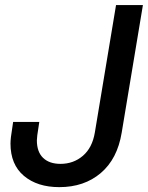

<svg xmlns="http://www.w3.org/2000/svg" viewBox="-20 -748 599 778"><path d="M220.2 10.3Q131.3 10.3 76.9 -35.4Q22.5 -81.1 22.5 -166.5Q22.5 -176.8 24.4 -193.6Q26.4 -210.4 33.2 -253.9H139.2Q132.8 -213.4 131.1 -200Q129.4 -186.5 129.4 -179.2Q129.4 -132.8 154.5 -108.4Q179.7 -84 225.1 -84Q277.8 -84 315.9 -116.7Q354 -149.4 364.3 -210.9L450.2 -727.5H559.1L473.1 -210.4Q455.6 -104 388.4 -46.9Q321.3 10.3 220.2 10.3Z"/></svg>

Font: Inter Display Medium
Style: Italic
Weight: 500
Italic angle: -9.39999°
Designer: Rasmus Andersson
Foundry: rsms
Version: Version 4.000;git-a52131595